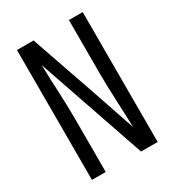

<svg xmlns="http://www.w3.org/2000/svg" viewBox="-178 -838 855 941"><g transform="rotate(-30 250.0 -367.5)"><path d="M64 0V-735H158L284 -371L368 -124Q366 -204 362 -283Q358 -362 358 -441V-735H436V0H342L132 -611Q134 -531 138 -452Q142 -373 142 -294V0Z"/></g></svg>

Font: Huly
Style: Regular
Weight: 400
Designer: Belleve Invis
Foundry: Belleve Invis
Version: Version 33.2.5; ttfautohint (v1.8.4)